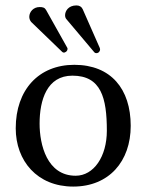

<svg xmlns="http://www.w3.org/2000/svg" viewBox="-20 -678 540 708"><path d="M38 -205C38 -85 117 10 250 10C382 10 462 -83 462 -214C462 -350 389 -439 254 -439C123 -439 38 -347 38 -205ZM247 -399C353 -399 374 -317 374 -196C374 -101 326 -30 259 -30C153 -30 126 -145 126 -222C126 -309 153 -399 247 -399ZM262 -658C231 -658 220 -636 220 -622C220 -617 221 -611 226 -606L328 -485C330 -483 332 -482 335 -482C346 -482 349 -492 349 -495C349 -496 349 -498 348 -501L285 -644C281 -653 273 -658 262 -658ZM126 -652C103 -652 88 -634 88 -616C88 -610 90 -603 95 -597L209 -487C211 -485 213 -484 216 -484C219 -484 229 -488 229 -498C229 -499 229 -501 228 -502L150 -641C145 -650 138 -652 126 -652Z"/></svg>

Font: Libertinus Sans
Style: Regular
Weight: 400
Designer: Philipp H. Poll, Khaled Hosny
Foundry: Caleb Maclennan
Version: Version 7.050;RELEASE